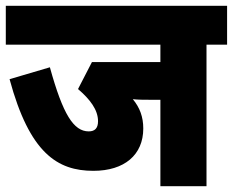

<svg xmlns="http://www.w3.org/2000/svg" viewBox="-20 -642 803 662"><path d="M692 -488H763V-622H0V-488H533V-428H297L249 -335C291 -299 318 -263 318 -224C318 -200 307 -189 286 -189C234 -189 197 -247 152 -410L13 -369C82 -114 178 -53 302 -53C409 -53 474 -108 474 -199C474 -239 462 -271 438 -300C456 -298 477 -298 493 -298H533V0H692Z"/></svg>

Font: Noto Sans Condensed Black
Style: Regular
Weight: 900
Width: 3
Designer: Monotype Design Team
Foundry: Monotype Imaging Inc.
Version: Version 2.013